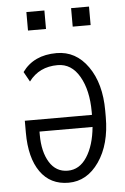

<svg xmlns="http://www.w3.org/2000/svg" viewBox="-53 -760 526 808"><g transform="rotate(-5 210.5 -355.5)"><path d="M324.7 -215.3H100.6V-201.2Q100.6 -129.9 127.9 -85.4Q155.3 -41 205.1 -41Q254.9 -41 286.1 -89.4Q317.4 -137.7 324.7 -215.3ZM200.7 -538.1Q282.2 -538.1 333 -465.8Q383.8 -393.6 383.8 -278.8V-252.4Q383.8 -136.7 333 -63.5Q282.2 9.8 204.1 9.8Q127 9.8 85 -49.8Q43 -109.4 43 -215.8V-266.1H326.7V-278.8Q326.7 -370.1 293 -428.7Q259.3 -487.3 200.7 -487.3Q122.6 -487.3 79.1 -428.7L55.7 -470.7Q104 -538.1 200.7 -538.1ZM165.5 -643.1H89.4V-721.2H165.5ZM354 -643.1H278.3V-721.2H354Z"/></g></svg>

Font: RobotoCondensed-Light
Style: Light
Weight: 300
Designer: Google
Version: Version 1.200311; 2013